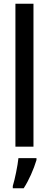

<svg xmlns="http://www.w3.org/2000/svg" viewBox="-20 -780 259 1021"><path d="M158 0V-760H62V0ZM174 71V61H78C74 101 59 174 48 209V221H106C133 180 159 121 174 71Z"/></svg>

Font: Noto Sans Arabic ExtCond Med
Style: Regular
Weight: 500
Width: 2
Designer: Monotype Design Team, Nadine Chahine, Nizar Qandah and Khaled Hosny
Foundry: Monotype Imaging Inc.
Version: Version 2.012